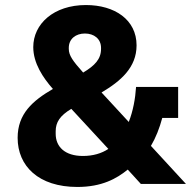

<svg xmlns="http://www.w3.org/2000/svg" viewBox="-20 -730 761 762"><path d="M539 0H718L579 -151C598 -183 613 -221 624 -262H687V-385H520C517 -338 508 -289 491 -246L383 -363C459 -408 522 -462 522 -550C522 -652 435 -710 321 -710C193 -710 112 -635 112 -543C112 -479 151 -421 190 -377C109 -330 50 -278 50 -183C50 -71 133 12 287 12C384 12 443 -21 487 -57ZM317 -597C353 -597 381 -576 381 -540V-536C381 -496 357 -470 310 -442C269 -488 253 -510 253 -536V-540C253 -576 281 -597 317 -597ZM309 -111C237 -111 201 -148 201 -199V-209C201 -245 218 -271 263 -298L410 -139C383 -121 349 -111 309 -111Z"/></svg>

Font: LVC Sans
Style: Bold
Weight: 700
Designer: Mike Abbink, Paul van der Laan, Pieter van Rosmalen
Foundry: Bold Monday
Version: Version 3.0